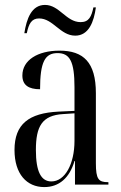

<svg xmlns="http://www.w3.org/2000/svg" viewBox="-20 -751 493 781"><path d="M286 -606C341 -606 362 -662 370 -721H360C352 -684 342 -661 308 -661C249 -661 222 -731 163 -731C108 -731 88 -674 79 -616H89C97 -654 108 -676 139 -676C196 -676 225 -606 286 -606ZM160 10C220 10 263 -27 283 -96H285V0H421V-10H419C381 -10 370 -22 370 -87V-372C370 -498 319 -545 222 -545C133 -545 71 -506 71 -444C71 -405 96 -388 143 -388C143 -499 163 -535 214 -535C264 -535 283 -501 283 -396V-300L218 -297C97 -291 39 -246 39 -141C39 -43 89 10 160 10ZM189 -13C147 -13 126 -53 126 -141C126 -237 151 -282 237 -287L283 -290V-178C283 -85 245 -13 189 -13Z"/></svg>

Font: Noto Serif Display ExtraCondensed
Style: Regular
Weight: 400
Width: 2
Designer: Monotype Design Team
Foundry: Monotype Imaging Inc.
Version: Version 2.009